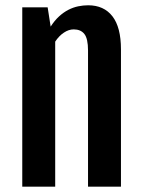

<svg xmlns="http://www.w3.org/2000/svg" viewBox="-20 -700 538 720"><path d="M63.5 -672.4V0H187V-543.9C196.5 -558.3 207.3 -569.5 219.5 -577.6C231.7 -585.8 244 -589.8 256.3 -589.8C273.9 -589.8 287.3 -584.1 296.4 -572.5C305.5 -561 310.1 -540.4 310.1 -510.7V0H433.6V-515.1C433.6 -570.1 422.9 -611.4 401.6 -638.9C380.3 -666.4 349.9 -680.2 310.5 -680.2C298.2 -680.2 285.7 -678.9 273.2 -676.3C260.7 -673.7 248.4 -669.3 236.3 -663.1C224.3 -656.9 212.6 -648.7 201.4 -638.4C190.2 -628.2 179.7 -615.4 169.9 -600.1V-600.6L158.7 -672.4Z"/></svg>

Font: Fjalla One
Style: Regular
Weight: 400
Designer: Irina Smirnova
Foundry: Irina Smirnova
Version: Version 1.001